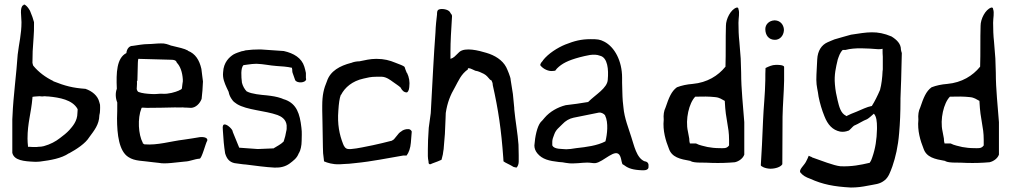

<svg xmlns="http://www.w3.org/2000/svg" viewBox="-20 -742 4524 858"><path d="M35 -59C43 -25 87 -21 136 -19C144 -19 151 -19 159 -20C206 -26 254 -34 288 -57H289C322 -75 362 -101 379 -129C401 -159 423 -185 424 -226V-227C426 -235 427 -241 427 -248C427 -257 428 -265 427 -274C426 -277 425 -281 424 -285C417 -315 391 -335 362 -345C305 -349 271 -358 218 -379V-380C184 -396 152 -420 129 -448V-449H128C127 -452 126 -457 125 -461V-462C125 -476 126 -494 126 -513C128 -556 133 -593 132 -635V-643C129 -655 122 -676 114 -694C100 -719 87 -724 86 -721V-719H84C67 -709 76 -668 76 -643C76 -589 65 -549 59 -498C54 -418 39 -307 36 -227L35 -209ZM35 -204ZM59 -497V-498ZM69 -571ZM103 -123C103 -193 119 -235 125 -305V-309C132 -311 146 -311 156 -312H157C160 -312 165 -311 168 -311C171 -311 175 -312 180 -312H181C185 -311 191 -311 196 -311C247 -306 303 -296 326 -256V-255L327 -254V-252C327 -246 326 -241 326 -237C326 -201 304 -177 290 -161C278 -148 263 -136 248 -125C229 -110 205 -97 176 -89C169 -87 160 -86 151 -86C149 -86 147 -85 143 -85C131 -85 120 -85 110 -86H105V-90C104 -99 103 -110 103 -123ZM113 -694H114ZM176 -89H177ZM248 -125Z M502 -345C495 -327 496 -303 504 -284V-281C504 -257 504 -235 503 -213C503 -141 512 -66 554 -40C583 -21 617 -24 664 -17L691 -14C719 -8 769 -17 806 -20C830 -21 847 -31 872 -33C882 -33 899 -103 906 -113C911 -129 884 -132 866 -128C850 -125 828 -122 802 -118C743 -111 684 -92 626 -97H625C623 -99 617 -102 618 -102V-104C598 -141 594 -213 612 -258L614 -261H617C624 -261 629 -260 637 -260C665 -260 734 -261 762 -262C774 -262 786 -261 796 -262H797C804 -261 810 -261 816 -261C820 -261 824 -261 834 -260C855 -261 873 -279 881 -300C884 -326 886 -349 887 -378C885 -397 882 -414 880 -434C871 -474 853 -502 820 -515V-516C804 -525 779 -530 746 -538H745C732 -543 717 -549 699 -548C680 -548 659 -545 642 -545C619 -545 595 -540 573 -537H572C557 -537 547 -523 545 -507V-505C501 -483 499 -416 502 -347ZM503 -213ZM591 -344V-345C591 -354 593 -367 592 -377V-379C593 -381 593 -380 594 -382L596 -461C596 -467 597 -474 598 -479L745 -475C757 -475 767 -473 770 -462C785 -447 795 -420 797 -387V-378C796 -375 795 -363 793 -348V-347C791 -342 786 -341 782 -339H781V-338C763 -330 732 -321 706 -323C689 -324 676 -320 655 -322C636 -323 615 -325 599 -331L598 -332H597C594 -335 592 -339 591 -344ZM655 -322Z M976 -158C978 -120 981 -89 986 -57C993 -33 1005 -18 1028 -13C1038 -12 1068 -7 1076 -7H1077C1125 -1 1167 5 1207 7C1234 8 1256 2 1274 -11C1291 -24 1307 -35 1315 -57L1316 -58C1323 -69 1328 -92 1328 -112C1328 -130 1330 -149 1327 -171C1320 -235 1305 -277 1256 -296C1250 -298 1245 -299 1237 -303C1216 -310 1198 -313 1171 -316C1147 -318 1104 -322 1084 -333H1083C1073 -343 1065 -357 1061 -373V-374C1058 -399 1055 -438 1068 -451H1069C1080 -453 1094 -454 1107 -456H1108C1113 -456 1119 -457 1126 -457C1159 -456 1185 -449 1217 -447C1235 -446 1265 -444 1285 -439V-435C1285 -433 1285 -433 1286 -432V-425C1286 -423 1286 -423 1287 -418C1291 -407 1295 -394 1299 -384C1307 -369 1345 -371 1348 -387C1348 -388 1348 -391 1347 -393V-416C1345 -425 1343 -435 1340 -444C1328 -483 1293 -504 1248 -514L1146 -521H1138C1118 -521 1099 -520 1077 -517C1072 -515 1067 -514 1060 -513C1048 -509 1035 -505 1024 -499C1005 -487 979 -464 977 -419C974 -392 984 -370 993 -350L1002 -331V-330C1004 -319 1009 -307 1019 -294C1022 -289 1030 -283 1039 -277C1083 -250 1164 -248 1220 -228C1236 -222 1258 -210 1261 -182V-166C1261 -163 1260 -159 1259 -155C1255 -134 1255 -133 1248 -111L1247 -109C1234 -96 1218 -89 1204 -80L1203 -79L1132 -76L1049 -82L1020 -153V-154C1020 -163 997 -186 984 -186C979 -186 973 -183 976 -158ZM1146 -521ZM1256 -294ZM1259 -157Z M1420 -247 1421 -200 1423 -83C1423 -66 1424 -49 1427 -31L1428 -21C1443 -14 1469 -7 1493 -8H1501L1516 -9C1531 -9 1548 -11 1566 -13C1647 -21 1709 -35 1782 -47H1797C1807 -60 1814 -80 1816 -104L1820 -154C1819 -158 1813 -165 1806 -165C1791 -166 1778 -160 1771 -153H1770L1763 -147L1740 -119C1737 -117 1734 -116 1731 -113H1730C1698 -105 1675 -99 1646 -93C1619 -88 1578 -78 1549 -76H1538C1523 -76 1517 -89 1513 -99C1497 -140 1487 -186 1492 -248C1494 -279 1497 -303 1503 -318H1504C1521 -351 1554 -380 1605 -391C1622 -395 1637 -399 1661 -399H1687C1707 -398 1725 -384 1736 -376C1745 -369 1762 -359 1771 -350V-349C1777 -338 1785 -329 1798 -329C1801 -329 1808 -337 1809 -353V-354C1812 -376 1808 -398 1799 -416H1798C1794 -426 1790 -435 1788 -443C1784 -448 1764 -455 1746 -462C1722 -472 1697 -479 1662 -479C1634 -479 1611 -473 1586 -468H1585C1574 -468 1558 -465 1550 -461H1549C1499 -448 1456 -425 1441 -379C1427 -346 1420 -318 1420 -269ZM1501 -8Z M1892 -74C1892 -49 1891 -38 1895 -20V-18C1895 -10 1898 -8 1902 -8C1904 -8 1907 -9 1910 -11C1929 -18 1943 -23 1953 -28C1955 -34 1957 -45 1959 -52C1959 -58 1963 -74 1963 -81V-82C1968 -135 1969 -150 1971 -210L1972 -237C1979 -284 1993 -318 2013 -352C2029 -381 2040 -410 2071 -432V-437H2076C2083 -437 2096 -429 2104 -426C2119 -424 2131 -417 2142 -412C2155 -405 2160 -397 2170 -386L2177 -382V-381C2180 -375 2182 -370 2182 -362C2207 -251 2220 -162 2229 -37L2230 -21C2237 -15 2259 -6 2270 1C2273 4 2278 5 2288 7C2294 2 2298 -9 2298 -20V-48L2297 -96C2294 -142 2282 -210 2279 -246C2278 -251 2278 -258 2278 -260L2272 -322L2262 -385V-386C2262 -397 2247 -432 2242 -442C2225 -474 2191 -495 2153 -506C2120 -516 2059 -532 2033 -510C2012 -490 2009 -484 1993 -479V-511C1993 -556 1996 -606 2000 -669C2000 -676 1997 -679 1994 -682V-683L1993 -684C1988 -698 1963 -704 1946 -701C1938 -699 1934 -697 1933 -684V-678C1930 -653 1927 -627 1926 -597C1918 -492 1913 -381 1907 -275L1905 -238V-237C1902 -214 1899 -191 1896 -171C1893 -130 1892 -97 1892 -74ZM1896 -173V-174ZM1933 -684ZM2000 -669ZM2272 -320V-321Z M2368 -92C2368 -80 2372 -68 2381 -57C2403 -30 2434 -23 2478 -18C2500 -18 2513 -10 2547 -12C2569 -12 2598 -18 2623 -14C2628 -13 2634 -13 2640 -13C2677 -17 2732 -85 2751 -45C2759 -27 2757 -9 2765 -6H2766C2783 7 2799 15 2834 18C2839 18 2845 19 2850 19C2867 20 2878 15 2878 5V4C2880 -10 2875 -19 2862 -21H2861C2824 -35 2813 -95 2801 -130C2790 -166 2770 -214 2766 -262L2763 -290C2761 -313 2761 -351 2760 -372V-395C2760 -469 2727 -532 2680 -556C2661 -566 2649 -567 2620 -567C2576 -567 2547 -559 2506 -543C2472 -529 2430 -503 2406 -472V-471C2402 -467 2395 -459 2394 -451C2407 -433 2433 -422 2451 -425L2461 -426C2463 -428 2466 -433 2469 -436C2491 -458 2518 -472 2570 -486C2600 -493 2633 -504 2661 -493C2696 -485 2700 -430 2696 -387V-386C2694 -348 2642 -320 2608 -286H2607C2573 -280 2542 -276 2508 -272C2472 -263 2437 -243 2414 -216C2408 -208 2401 -201 2396 -196C2380 -176 2371 -132 2368 -92ZM2414 -217ZM2448 -92V-109C2448 -118 2452 -130 2457 -142C2465 -164 2479 -172 2493 -187C2507 -202 2524 -212 2543 -216C2582 -224 2621 -232 2657 -239C2666 -240 2677 -235 2684 -227V-226C2700 -194 2693 -140 2686 -112L2685 -110C2648 -91 2601 -85 2555 -80C2537 -77 2522 -75 2511 -75H2510C2494 -77 2457 -74 2449 -91ZM2555 -80ZM2640 -17ZM2834 18Z M2946 -207C2941 -158 2955 -113 2969 -78C2982 -39 3019 -31 3065 -23H3066V-22C3085 -12 3125 -17 3162 -14C3197 -13 3230 -14 3264 -17C3282 -21 3300 -34 3306 -51V-196C3301 -268 3292 -341 3292 -418L3290 -481L3284 -556C3281 -582 3280 -611 3280 -640C3280 -662 3286 -685 3280 -701V-702C3279 -708 3276 -709 3271 -708C3245 -699 3224 -657 3224 -627C3222 -568 3224 -505 3222 -446V-444L3221 -443C3189 -404 3141 -373 3075 -367C3049 -365 3026 -360 3005 -352C2980 -334 2969 -305 2954 -261C2947 -247 2944 -229 2946 -207ZM3054 -155C3042 -208 3059 -282 3087 -310H3089C3119 -311 3150 -311 3176 -308C3197 -306 3205 -298 3219 -291V-288C3223 -202 3238 -179 3238 -117V-92L3237 -91C3227 -77 3212 -80 3195 -80C3176 -80 3158 -82 3142 -85C3128 -89 3106 -92 3090 -101H3063C3061 -108 3060 -113 3060 -123ZM3162 -9ZM3290 -476ZM3306 -191Z M3380 -3C3380 0 3396 11 3422 12C3446 12 3469 4 3476 -8C3476 -72 3477 -146 3477 -220C3478 -275 3483 -327 3484 -382V-443C3484 -445 3481 -453 3446 -452C3431 -452 3415 -445 3401 -438C3400 -422 3400 -402 3400 -384C3399 -320 3392 -259 3390 -206C3387 -122 3383 -57 3380 -6ZM3380 -11ZM3400 -612C3400 -585 3415 -564 3443 -564C3465 -564 3481 -582 3483 -605V-612C3481 -632 3467 -650 3443 -651H3441C3417 -650 3400 -633 3400 -612ZM3483 -605Z M3556 28C3567 42 3581 50 3601 57C3656 82 3707 92 3782 96C3810 96 3832 93 3857 88C3891 81 3911 82 3934 63C3951 49 3958 28 3968 1C3982 -40 3993 -86 3998 -147C4002 -192 4004 -240 4004 -292V-302C4005 -322 4005 -342 4006 -358L4007 -384L4010 -505C4009 -508 4007 -514 4006 -520V-521C4006 -546 3988 -564 3964 -579C3898 -607 3856 -598 3783 -587C3762 -582 3739 -574 3709 -566C3698 -562 3688 -557 3678 -553C3651 -541 3634 -515 3632 -477C3631 -446 3628 -416 3628 -385C3628 -356 3635 -337 3638 -310C3644 -280 3653 -250 3664 -223C3679 -184 3701 -161 3734 -154C3746 -152 3758 -153 3771 -158H3772C3776 -159 3790 -176 3797 -181H3798C3817 -189 3837 -203 3854 -209C3859 -211 3877 -226 3885 -234C3897 -222 3899 -197 3899 -174V-165C3898 -119 3892 -79 3878 -39C3875 -31 3873 -23 3867 -16L3866 -14H3864C3826 -5 3786 3 3736 1C3705 -2 3649 -25 3608 -39V-40C3602 -42 3598 -44 3594 -46C3591 -37 3586 -28 3581 -18C3573 -3 3550 16 3556 28ZM3638 -309ZM3708 -566H3709ZM3711 -365C3707 -408 3716 -443 3723 -473V-474C3729 -491 3733 -506 3746 -519H3759C3799 -530 3855 -526 3906 -522C3916 -522 3918 -523 3924 -524V-518C3924 -509 3924 -499 3925 -489V-432C3925 -428 3924 -426 3924 -424C3923 -396 3919 -363 3913 -342V-341C3901 -313 3889 -289 3877 -270L3876 -268H3874C3856 -265 3827 -251 3808 -243C3791 -237 3774 -229 3762 -223L3760 -225C3737 -236 3730 -265 3723 -294C3718 -314 3713 -339 3711 -365ZM3734 -156ZM3782 96ZM3906 -522Z M4084 -207C4079 -158 4093 -113 4107 -78C4120 -39 4157 -31 4203 -23H4204V-22C4223 -12 4263 -17 4300 -14C4335 -13 4368 -14 4402 -17C4420 -21 4438 -34 4444 -51V-196C4439 -268 4430 -341 4430 -418L4428 -481L4422 -556C4419 -582 4418 -611 4418 -640C4418 -662 4424 -685 4418 -701V-702C4417 -708 4414 -709 4409 -708C4383 -699 4362 -657 4362 -627C4360 -568 4362 -505 4360 -446V-444L4359 -443C4327 -404 4279 -373 4213 -367C4187 -365 4164 -360 4143 -352C4118 -334 4107 -305 4092 -261C4085 -247 4082 -229 4084 -207ZM4192 -155C4180 -208 4197 -282 4225 -310H4227C4257 -311 4288 -311 4314 -308C4335 -306 4343 -298 4357 -291V-288C4361 -202 4376 -179 4376 -117V-92L4375 -91C4365 -77 4350 -80 4333 -80C4314 -80 4296 -82 4280 -85C4266 -89 4244 -92 4228 -101H4201C4199 -108 4198 -113 4198 -123ZM4300 -9ZM4428 -476ZM4444 -191Z"/></svg>

Font: Vapor
Style: Lit
Weight: 300
Foundry: Cannot Into Space Fonts
Version: Version 0.179